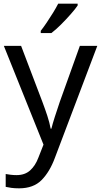

<svg xmlns="http://www.w3.org/2000/svg" viewBox="-20 -786 550 1046"><path d="M1 -536H95L211 -231Q226 -191 238 -154.5Q250 -118 256 -85H260Q266 -110 279 -150.5Q292 -191 306 -232L415 -536H510L279 74Q251 150 206.5 195Q162 240 84 240Q60 240 42 237.5Q24 235 11 232V162Q22 164 37.5 166Q53 168 70 168Q116 168 144.5 142Q173 116 189 73L217 2ZM403 -756Q391 -738 366 -709.5Q341 -681 312.5 -652.5Q284 -624 260 -606H202V-618Q217 -637 234.5 -663Q252 -689 269 -716.5Q286 -744 297 -766H403Z"/></svg>

Font: Noto Sans Old Persian
Style: Regular
Weight: 400
Designer: Monotype Design Team
Foundry: Monotype Imaging Inc.
Version: Version 2.001; ttfautohint (v1.8.4.7-5d5b)